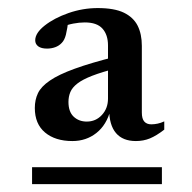

<svg xmlns="http://www.w3.org/2000/svg" viewBox="-20 -716 487 488"><path d="M61.5 -248V-291H391.5V-248ZM278.5 -543Q239 -533 214.5 -523.5Q190 -514 176.8 -503.8Q163.5 -493.5 158.8 -482Q154 -470.5 154 -457Q154 -432 167.2 -419.5Q180.5 -407 200.5 -407Q223.5 -407 239 -423.8Q254.5 -440.5 254.5 -465.5V-600.5Q254.5 -627.5 240.5 -643.2Q226.5 -659 195.5 -659Q181.5 -659 166 -656Q150.5 -653 136 -647L154.5 -669.5Q151 -641.5 147.5 -627.8Q144 -614 137 -607Q130 -599.5 120.2 -596Q110.5 -592.5 99.5 -592.5Q85 -592.5 77.2 -598.2Q69.5 -604 69.5 -613.5Q69.5 -632 93.5 -651Q117.5 -670 154 -682.8Q190.5 -695.5 228.5 -695.5Q270.5 -695.5 294.8 -683.8Q319 -672 329.8 -650.8Q340.5 -629.5 340.5 -599.5V-430Q340.5 -414 346.8 -407Q353 -400 364.5 -400Q372.5 -400 380.8 -401.8Q389 -403.5 397.5 -407.5V-386.5Q377.5 -371 361 -364.2Q344.5 -357.5 325.5 -357.5Q292 -357.5 274.8 -377.8Q257.5 -398 257.5 -438L261 -437Q251 -398.5 225 -378Q199 -357.5 164 -357.5Q120.5 -357.5 94.5 -379.2Q68.5 -401 68.5 -441.5Q68.5 -462.5 76.5 -479.2Q84.5 -496 106.8 -511.2Q129 -526.5 169.5 -541.2Q210 -556 275.5 -572.5Z"/></svg>

Font: Newsreader 36pt Medium
Style: Regular
Weight: 500
Designer: Hugues Gentile
Foundry: Production Type
Version: Version 1.003